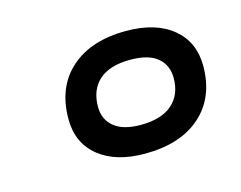

<svg xmlns="http://www.w3.org/2000/svg" viewBox="-52 -782 518 412"><g transform="rotate(-15 207.5 -575.5)"><path d="M226 -443Q161 -443 123.5 -473.5Q86 -504 86 -557Q86 -628 131 -668Q176 -708 254 -708Q320 -708 357.5 -677Q395 -646 395 -593Q395 -523 350 -483Q305 -443 226 -443ZM233 -505Q279 -505 303 -526Q327 -547 327 -584Q327 -613 307 -629.5Q287 -646 247 -646Q201 -646 177.5 -625Q154 -604 154 -566Q154 -538 174 -521.5Q194 -505 233 -505Z"/></g></svg>

Font: Asap Expanded Expanded Regular
Style: Bold Italic
Weight: 700
Width: 7
Italic angle: -6°
Designer: Pablo Cosgaya
Foundry: Omnibus-Type
Version: Version 3.001; ttfautohint (v1.8.4.7-5d5b)